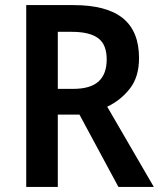

<svg xmlns="http://www.w3.org/2000/svg" viewBox="-20 -734 630 754"><path d="M268 -714Q399 -714 462.5 -662.5Q526 -611 526 -506Q526 -432 490 -386Q454 -340 401 -315L584 0H445L292 -284H207V0H83V-714ZM262 -609H207V-385H267Q335 -385 367 -414Q399 -443 399 -501Q399 -559 365.5 -584Q332 -609 262 -609Z"/></svg>

Font: Noto Sans Arabic UI SmCn SmBd
Style: Regular
Weight: 600
Width: 4
Designer: Monotype Design Team, Nadine Chahine and Nizar Qandah
Foundry: Monotype Imaging Inc.
Version: Version 2.010; ttfautohint (v1.8.4.7-5d5b)